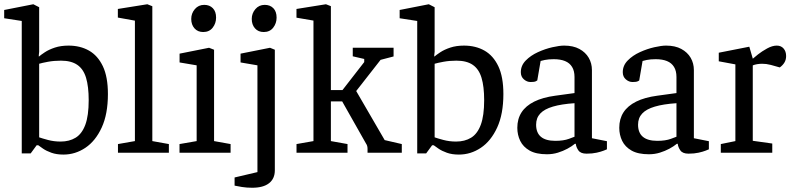

<svg xmlns="http://www.w3.org/2000/svg" viewBox="-30 -719 3734 904"><path d="M268.7 8.8Q236.1 8.8 212.1 0.2Q188.1 -8.4 172.8 -19Q157.4 -29.7 150.3 -35H142.5L114.5 3.2H72.4V-620.3L-10.3 -633.1V-672L126.9 -699L154.4 -685V-475.2L152.6 -458.8L152.9 -452.3Q162.4 -460.6 181.3 -473.1Q200.2 -485.6 228.4 -495Q256.5 -504.3 292.7 -504.3Q347.4 -504.3 388.9 -480.8Q430.4 -457.3 454.3 -407.2Q478.1 -357.1 478.1 -276.1Q478.1 -182.1 448.9 -118.6Q419.6 -55 372 -23.1Q324.3 8.8 268.7 8.8ZM255.3 -52.5Q296.3 -52.5 326 -70.6Q355.7 -88.7 371.7 -131.5Q387.6 -174.3 387.6 -247.5Q387.6 -311.5 375.2 -352.7Q362.8 -393.9 334 -413.6Q305.3 -433.4 256.9 -433.4Q223.8 -433.4 195.6 -428.1Q167.4 -422.8 154.4 -418.8V-72.4Q167.6 -67.6 195.6 -60.1Q223.7 -52.5 255.3 -52.5Z M525.4 0V-40.7L605.2 -54.7V-621.8L524.9 -636.3V-676.8L663.6 -699L687.2 -689.7V-54.7L765.1 -40.7V0Z M815.2 0V-40.7L895.9 -54.7V-411.4L815.5 -425V-466.4L954.3 -494.1L977.9 -484.8V-54.7L1055.7 -40.7V0ZM926.8 -568.2Q901 -568.2 885.7 -585.5Q870.4 -602.8 870.4 -629.9Q870.4 -656 887.4 -676.1Q904.5 -696.1 931.6 -696.1Q956.7 -696.1 972.1 -680.4Q987.4 -664.7 987.4 -636.2Q987.4 -609.3 971.5 -588.8Q955.5 -568.2 926.8 -568.2Z M1157.1 165Q1131.7 165 1109.1 161.4Q1086.5 157.8 1074.5 155V116.6L1182.1 91.3V-411.4L1102.6 -425V-466.4L1241.3 -494.1L1264 -484.8V83Q1264 122.2 1236.8 143.6Q1209.6 165 1157.1 165ZM1211.7 -568.2Q1185.9 -568.2 1170.6 -585.5Q1155.3 -602.8 1155.3 -629.9Q1155.3 -656 1172.4 -676.1Q1189.4 -696.1 1216.5 -696.1Q1241.6 -696.1 1257 -680.4Q1272.3 -664.7 1272.3 -636.2Q1272.3 -609.3 1256.4 -588.8Q1240.4 -568.2 1211.7 -568.2Z M1366.1 0V-40.7L1445.9 -54.7V-622.1L1365.9 -635.8V-676.8L1504.7 -699L1527.9 -690V-294.9H1582.5L1684.9 -426.7V-441.4L1630.9 -453.9V-494.3H1823.1V-453.2L1761.9 -437.2L1647.1 -290.4L1781.2 -59.4L1861.8 -40.7V0H1700.5V-18.2Q1700.5 -33.3 1693.6 -42.6L1581.1 -241.5H1527.9V-54.7L1606.2 -40.7V0Z M2130.7 8.8Q2098.1 8.8 2074.1 0.2Q2050.1 -8.4 2034.8 -19Q2019.4 -29.7 2012.3 -35H2004.5L1976.5 3.2H1934.4V-620.3L1851.7 -633.1V-672L1988.9 -699L2016.4 -685V-475.2L2014.6 -458.8L2014.9 -452.3Q2024.4 -460.6 2043.3 -473.1Q2062.2 -485.6 2090.4 -495Q2118.5 -504.3 2154.7 -504.3Q2209.4 -504.3 2250.9 -480.8Q2292.4 -457.3 2316.3 -407.2Q2340.1 -357.1 2340.1 -276.1Q2340.1 -182.1 2310.9 -118.6Q2281.6 -55 2234 -23.1Q2186.3 8.8 2130.7 8.8ZM2117.3 -52.5Q2158.3 -52.5 2188 -70.6Q2217.7 -88.7 2233.7 -131.5Q2249.6 -174.3 2249.6 -247.5Q2249.6 -311.5 2237.2 -352.7Q2224.8 -393.9 2196 -413.6Q2167.3 -433.4 2118.9 -433.4Q2085.8 -433.4 2057.6 -428.1Q2029.4 -422.8 2016.4 -418.8V-72.4Q2029.6 -67.6 2057.6 -60.1Q2085.7 -52.5 2117.3 -52.5Z M2545.3 7.3Q2494.2 7.3 2463.7 -10Q2433.2 -27.4 2419.4 -55.7Q2405.7 -84 2405.7 -117.2Q2405.7 -159.1 2425.5 -189.9Q2445.3 -220.6 2485.3 -240.6Q2525.4 -260.5 2584.6 -268.4L2675 -280.8V-356.4Q2675 -385.3 2663.5 -403.9Q2652.1 -422.6 2630.5 -431.4Q2609 -440.3 2577.2 -440.3Q2552.5 -440.3 2535.2 -436.7Q2517.9 -433.1 2515.4 -431.9L2499.7 -340.4Q2499.4 -339.4 2492.4 -336.1Q2485.3 -332.8 2468.2 -332.8Q2451.1 -332.8 2436.7 -345.3Q2422.2 -357.8 2422.2 -379Q2422.2 -410.5 2445.4 -434.1Q2468.5 -457.8 2502.9 -473.5Q2537.2 -489.1 2571 -496.7Q2604.8 -504.3 2626.1 -504.3Q2668.9 -504.3 2697.9 -488.5Q2726.9 -472.8 2742 -446.8Q2757 -420.8 2757 -388.9V-68.2L2827.6 -54.2V-16Q2825.5 -15 2812.6 -9.8Q2799.7 -4.7 2779.2 -0.1Q2758.7 4.5 2731.7 4.5Q2704 4.5 2693.3 -10.9Q2682.6 -26.2 2681.1 -41.8H2676.6Q2662.1 -29.8 2641.6 -18.8Q2621.1 -7.8 2597 -0.3Q2572.9 7.3 2545.3 7.3ZM2584.8 -55.9Q2623.4 -55.9 2649 -65.4Q2674.6 -74.9 2675 -75.2V-233.1Q2613.3 -229 2573.2 -217.1Q2533.1 -205.3 2513.7 -184.5Q2494.2 -163.7 2494.2 -132Q2494.2 -55.9 2584.8 -55.9Z M3025.3 7.3Q2974.2 7.3 2943.7 -10Q2913.2 -27.4 2899.4 -55.7Q2885.7 -84 2885.7 -117.2Q2885.7 -159.1 2905.5 -189.9Q2925.3 -220.6 2965.3 -240.6Q3005.4 -260.5 3064.6 -268.4L3155 -280.8V-356.4Q3155 -385.3 3143.5 -403.9Q3132.1 -422.6 3110.5 -431.4Q3089 -440.3 3057.2 -440.3Q3032.5 -440.3 3015.2 -436.7Q2997.9 -433.1 2995.4 -431.9L2979.7 -340.4Q2979.4 -339.4 2972.4 -336.1Q2965.3 -332.8 2948.2 -332.8Q2931.1 -332.8 2916.7 -345.3Q2902.2 -357.8 2902.2 -379Q2902.2 -410.5 2925.4 -434.1Q2948.5 -457.8 2982.9 -473.5Q3017.2 -489.1 3051 -496.7Q3084.8 -504.3 3106.1 -504.3Q3148.9 -504.3 3177.9 -488.5Q3206.9 -472.8 3222 -446.8Q3237 -420.8 3237 -388.9V-68.2L3307.6 -54.2V-16Q3305.5 -15 3292.6 -9.8Q3279.7 -4.7 3259.2 -0.1Q3238.7 4.5 3211.7 4.5Q3184 4.5 3173.3 -10.9Q3162.6 -26.2 3161.1 -41.8H3156.6Q3142.1 -29.8 3121.6 -18.8Q3101.1 -7.8 3077 -0.3Q3052.9 7.3 3025.3 7.3ZM3064.8 -55.9Q3103.4 -55.9 3129 -65.4Q3154.6 -74.9 3155 -75.2V-233.1Q3093.3 -229 3053.2 -217.1Q3013.1 -205.3 2993.7 -184.5Q2974.2 -163.7 2974.2 -132Q2974.2 -55.9 3064.8 -55.9Z M3363.8 0V-40.7L3432.4 -54.7V-415.9L3354.2 -430.4V-470.8L3498 -499.1L3514.5 -442.6Q3520.5 -448.3 3539 -462.9Q3557.5 -477.4 3581.9 -490.9Q3606.3 -504.3 3627.3 -504.3Q3647.6 -504.3 3659.5 -490.5Q3671.3 -476.8 3671.3 -455.2Q3671.3 -437.7 3663.4 -424.7Q3655.6 -411.6 3641.5 -401.5L3599.5 -413.3Q3586.8 -416.4 3577.9 -417.6Q3569 -418.8 3558 -418.8Q3546.8 -418.8 3534.7 -416.8Q3522.7 -414.8 3514.3 -411.1V-56.1L3606.1 -43.2V0Z"/></svg>

Font: Faustina Light
Style: Regular
Weight: 300
Designer: Alfonso Garcia
Foundry: http://www.omnibus-type.com
Version: Version 1.200